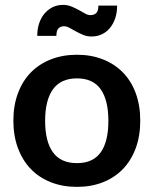

<svg xmlns="http://www.w3.org/2000/svg" viewBox="-20 -740 614 768"><path d="M288 -521Q345 -521 391.8 -502.5Q438.5 -484 471.8 -450Q505 -416 523 -367Q541 -318 541 -257.5Q541 -196.5 523 -147.5Q505 -98.5 471.8 -64Q438.5 -29.5 391.8 -11Q345 7.5 288 7.5Q230.5 7.5 183.5 -11Q136.5 -29.5 103.2 -64Q70 -98.5 51.8 -147.5Q33.5 -196.5 33.5 -257.5Q33.5 -318 51.8 -367Q70 -416 103.2 -450Q136.5 -484 183.5 -502.5Q230.5 -521 288 -521ZM288 -87.5Q352 -87.5 382.8 -130.5Q413.5 -173.5 413.5 -256.5Q413.5 -339.5 382.8 -383Q352 -426.5 288 -426.5Q223 -426.5 191.8 -382.8Q160.5 -339 160.5 -256.5Q160.5 -174 191.8 -130.8Q223 -87.5 288 -87.5ZM341.5 -679.5Q356.5 -679.5 365 -687.8Q373.5 -696 373.5 -717.5H448.5Q448.5 -689.5 440.8 -666.8Q433 -644 419.5 -627.8Q406 -611.5 387.2 -602.8Q368.5 -594 346 -594Q328 -594 312.5 -600.5Q297 -607 283.5 -614.5Q270 -622 258.2 -628.5Q246.5 -635 236.5 -635Q222 -635 213.8 -626.2Q205.5 -617.5 205.5 -596.5H129Q129 -624.5 136.8 -647.2Q144.5 -670 158.5 -686.2Q172.5 -702.5 191.2 -711.5Q210 -720.5 232 -720.5Q250 -720.5 265.8 -714Q281.5 -707.5 295 -700Q308.5 -692.5 320 -686Q331.5 -679.5 341.5 -679.5Z"/></svg>

Font: LatoLatin
Style: Bold
Weight: 700
Designer: Lukasz Dziedzic with Adam Twardoch and Botio Nikoltchev
Foundry: tyPoland Lukasz Dziedzic
Version: Version 2.015; 2015-08-06; http://www.latofonts.com/